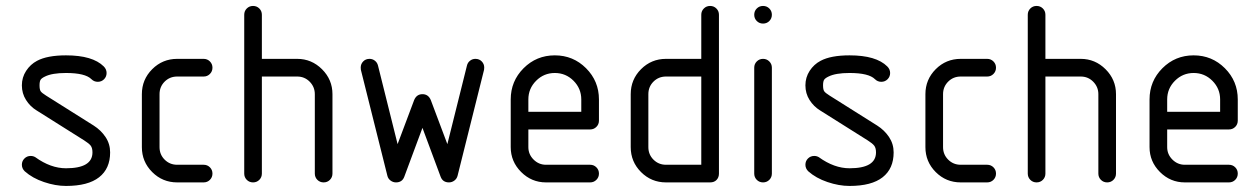

<svg xmlns="http://www.w3.org/2000/svg" viewBox="-20 -608 4199 640"><path d="M200 -423.5Q288.8 -423.5 325.9 -386.5Q335.3 -377.1 335.3 -364.7Q335.3 -352.4 326.8 -343.8Q318.2 -335.3 305.9 -335.3Q293.5 -335.3 284.7 -344.1Q264.1 -364.7 200 -364.7Q153.5 -364.7 130 -352.9Q118.8 -347.6 115.3 -342.1Q111.8 -336.5 111.8 -323.5Q111.8 -309.4 115.6 -303.8Q119.4 -298.2 133.5 -289.4L292.4 -189.4Q316.5 -174.1 331.8 -151.2Q347.1 -128.2 347.1 -100Q347.1 -45.9 310.3 -17.1Q273.5 11.8 200 11.8Q164.7 11.8 126.5 -1.2Q88.2 -14.1 62.4 -37.1Q52.9 -46.5 52.9 -58.8Q52.9 -71.2 61.5 -79.7Q70 -88.2 82.4 -88.2Q90.6 -88.2 97.6 -84.1Q148.8 -47.1 200 -47.1Q288.2 -47.1 288.2 -100Q288.2 -114.7 282.4 -122.4Q276.5 -130 260.6 -140L101.8 -240Q80.6 -252.9 66.8 -274.7Q52.9 -296.5 52.9 -323.5Q52.9 -350 67.1 -371.8Q81.2 -393.5 103.5 -405.3Q137.6 -423.5 200 -423.5Z M511.8 -117.6Q511.8 -92.9 528.8 -75.9Q545.9 -58.8 570.6 -58.8H658.8Q671.2 -58.8 679.7 -50.3Q688.2 -41.8 688.2 -29.4Q688.2 -17.1 679.7 -8.5Q671.2 0 658.8 0H570.6Q521.8 0 487.4 -34.4Q452.9 -68.8 452.9 -117.6V-294.1Q452.9 -342.9 487.4 -377.4Q521.8 -411.8 570.6 -411.8H658.8Q671.2 -411.8 679.7 -403.2Q688.2 -394.7 688.2 -382.4Q688.2 -370 679.7 -361.5Q671.2 -352.9 658.8 -352.9H570.6Q545.9 -352.9 528.8 -335.9Q511.8 -318.8 511.8 -294.1Z M852.9 -411.8H970.6Q1018.8 -411.8 1053.5 -377.1Q1088.2 -342.4 1088.2 -294.1V-29.4Q1088.2 -17.1 1079.7 -8.5Q1071.2 0 1058.8 0Q1046.5 0 1037.9 -8.5Q1029.4 -17.1 1029.4 -29.4V-294.1Q1029.4 -318.2 1012.4 -335.6Q995.3 -352.9 970.6 -352.9H852.9V-29.4Q852.9 -17.1 844.4 -8.5Q835.9 0 823.5 0Q811.2 0 802.6 -8.5Q794.1 -17.1 794.1 -29.4V-558.8Q794.1 -571.2 802.6 -579.7Q811.2 -588.2 823.5 -588.2Q835.9 -588.2 844.4 -579.7Q852.9 -571.2 852.9 -558.8Z M1476.5 0Q1455.9 0 1448.8 -18.8L1388.2 -181.8L1327.6 -18.8Q1320.6 0 1300 0Q1290 0 1281.8 -6.2Q1273.5 -12.4 1271.2 -22.4L1182.9 -375.3Q1182.4 -377.6 1182.4 -382.9Q1182.4 -394.7 1190.6 -403.2Q1198.8 -411.8 1211.8 -411.8Q1221.8 -411.8 1229.7 -405.6Q1237.6 -399.4 1240 -389.4L1305.3 -127.6L1360.6 -274.7Q1368.8 -294.1 1388.2 -294.1Q1407.6 -294.1 1415.9 -274.7L1471.2 -127.6L1536.5 -389.4Q1538.8 -399.4 1546.8 -405.6Q1554.7 -411.8 1564.7 -411.8Q1577.6 -411.8 1585.9 -403.2Q1594.1 -394.7 1594.1 -382.9Q1594.1 -377.6 1593.5 -375.3L1505.3 -22.4Q1502.9 -12.4 1494.7 -6.2Q1486.5 0 1476.5 0Z M1976.5 -276.5V-205.9Q1976.5 -193.5 1967.9 -185Q1959.4 -176.5 1947.1 -176.5H1741.2V-117.6Q1741.2 -93.5 1758.5 -76.2Q1775.9 -58.8 1800 -58.8H1947.1Q1959.4 -58.8 1967.9 -50.3Q1976.5 -41.8 1976.5 -29.4Q1976.5 -17.1 1967.9 -8.5Q1959.4 0 1947.1 0H1800Q1751.8 0 1717.1 -34.7Q1682.4 -69.4 1682.4 -117.6V-276.5Q1682.4 -337.6 1725.3 -380.6Q1768.2 -423.5 1829.4 -423.5Q1890.6 -423.5 1933.5 -380.6Q1976.5 -337.6 1976.5 -276.5ZM1741.2 -276.5V-235.3H1917.6V-276.5Q1917.6 -312.9 1891.8 -338.8Q1865.9 -364.7 1829.4 -364.7Q1792.9 -364.7 1767.1 -338.8Q1741.2 -312.9 1741.2 -276.5Z M2347.1 0H2200Q2151.2 0 2116.8 -34.4Q2082.4 -68.8 2082.4 -117.6V-294.1Q2082.4 -342.9 2116.8 -377.4Q2151.2 -411.8 2200 -411.8H2317.6V-558.8Q2317.6 -571.2 2326.2 -579.7Q2334.7 -588.2 2347.1 -588.2Q2359.4 -588.2 2367.9 -579.7Q2376.5 -571.2 2376.5 -558.8V-29.4Q2376.5 -16.5 2368.5 -8.2Q2360.6 0 2347.1 0ZM2317.6 -58.8V-352.9H2200Q2175.3 -352.9 2158.2 -335.9Q2141.2 -318.8 2141.2 -294.1V-117.6Q2141.2 -92.9 2158.2 -75.9Q2175.3 -58.8 2200 -58.8Z M2552.9 -382.4V-29.4Q2552.9 -17.1 2544.4 -8.5Q2535.9 0 2523.5 0Q2511.2 0 2502.6 -8.5Q2494.1 -17.1 2494.1 -29.4V-382.4Q2494.1 -394.7 2502.6 -403.2Q2511.2 -411.8 2523.5 -411.8Q2535.9 -411.8 2544.4 -403.2Q2552.9 -394.7 2552.9 -382.4ZM2502.6 -537.9Q2494.1 -546.5 2494.1 -558.8Q2494.1 -571.2 2502.6 -579.7Q2511.2 -588.2 2523.5 -588.2Q2535.9 -588.2 2544.4 -579.7Q2552.9 -571.2 2552.9 -558.8Q2552.9 -546.5 2544.4 -537.9Q2535.9 -529.4 2523.5 -529.4Q2511.2 -529.4 2502.6 -537.9Z M2811.8 -423.5Q2900.6 -423.5 2937.6 -386.5Q2947.1 -377.1 2947.1 -364.7Q2947.1 -352.4 2938.5 -343.8Q2930 -335.3 2917.6 -335.3Q2905.3 -335.3 2896.5 -344.1Q2875.9 -364.7 2811.8 -364.7Q2765.3 -364.7 2741.8 -352.9Q2730.6 -347.6 2727.1 -342.1Q2723.5 -336.5 2723.5 -323.5Q2723.5 -309.4 2727.4 -303.8Q2731.2 -298.2 2745.3 -289.4L2904.1 -189.4Q2928.2 -174.1 2943.5 -151.2Q2958.8 -128.2 2958.8 -100Q2958.8 -45.9 2922.1 -17.1Q2885.3 11.8 2811.8 11.8Q2776.5 11.8 2738.2 -1.2Q2700 -14.1 2674.1 -37.1Q2664.7 -46.5 2664.7 -58.8Q2664.7 -71.2 2673.2 -79.7Q2681.8 -88.2 2694.1 -88.2Q2702.4 -88.2 2709.4 -84.1Q2760.6 -47.1 2811.8 -47.1Q2900 -47.1 2900 -100Q2900 -114.7 2894.1 -122.4Q2888.2 -130 2872.4 -140L2713.5 -240Q2692.4 -252.9 2678.5 -274.7Q2664.7 -296.5 2664.7 -323.5Q2664.7 -350 2678.8 -371.8Q2692.9 -393.5 2715.3 -405.3Q2749.4 -423.5 2811.8 -423.5Z M3123.5 -117.6Q3123.5 -92.9 3140.6 -75.9Q3157.6 -58.8 3182.4 -58.8H3270.6Q3282.9 -58.8 3291.5 -50.3Q3300 -41.8 3300 -29.4Q3300 -17.1 3291.5 -8.5Q3282.9 0 3270.6 0H3182.4Q3133.5 0 3099.1 -34.4Q3064.7 -68.8 3064.7 -117.6V-294.1Q3064.7 -342.9 3099.1 -377.4Q3133.5 -411.8 3182.4 -411.8H3270.6Q3282.9 -411.8 3291.5 -403.2Q3300 -394.7 3300 -382.4Q3300 -370 3291.5 -361.5Q3282.9 -352.9 3270.6 -352.9H3182.4Q3157.6 -352.9 3140.6 -335.9Q3123.5 -318.8 3123.5 -294.1Z M3464.7 -411.8H3582.4Q3630.6 -411.8 3665.3 -377.1Q3700 -342.4 3700 -294.1V-29.4Q3700 -17.1 3691.5 -8.5Q3682.9 0 3670.6 0Q3658.2 0 3649.7 -8.5Q3641.2 -17.1 3641.2 -29.4V-294.1Q3641.2 -318.2 3624.1 -335.6Q3607.1 -352.9 3582.4 -352.9H3464.7V-29.4Q3464.7 -17.1 3456.2 -8.5Q3447.6 0 3435.3 0Q3422.9 0 3414.4 -8.5Q3405.9 -17.1 3405.9 -29.4V-558.8Q3405.9 -571.2 3414.4 -579.7Q3422.9 -588.2 3435.3 -588.2Q3447.6 -588.2 3456.2 -579.7Q3464.7 -571.2 3464.7 -558.8Z M4105.9 -276.5V-205.9Q4105.9 -193.5 4097.4 -185Q4088.8 -176.5 4076.5 -176.5H3870.6V-117.6Q3870.6 -93.5 3887.9 -76.2Q3905.3 -58.8 3929.4 -58.8H4076.5Q4088.8 -58.8 4097.4 -50.3Q4105.9 -41.8 4105.9 -29.4Q4105.9 -17.1 4097.4 -8.5Q4088.8 0 4076.5 0H3929.4Q3881.2 0 3846.5 -34.7Q3811.8 -69.4 3811.8 -117.6V-276.5Q3811.8 -337.6 3854.7 -380.6Q3897.6 -423.5 3958.8 -423.5Q4020 -423.5 4062.9 -380.6Q4105.9 -337.6 4105.9 -276.5ZM3870.6 -276.5V-235.3H4047.1V-276.5Q4047.1 -312.9 4021.2 -338.8Q3995.3 -364.7 3958.8 -364.7Q3922.4 -364.7 3896.5 -338.8Q3870.6 -312.9 3870.6 -276.5Z"/></svg>

Font: OpenGost Type B TT
Style: Regular
Weight: 400
Version: Version 0.3